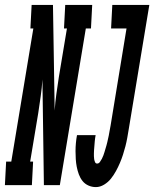

<svg xmlns="http://www.w3.org/2000/svg" viewBox="-75 -755 629 783"><path d="M-55 0 -50 -96H-29L61 -639H49L54 -735H141L148 -304Q150 -338 155 -372.5Q160 -407 165 -441L198 -639H186L191 -735H301L296 -639H275L169 0H104L98 -431Q96 -397 91 -362.5Q86 -328 81 -294L48 -96H60L55 0ZM316 8Q300 8 285.5 1.5Q271 -5 261.5 -17Q252 -29 246.5 -44Q241 -59 238 -74.5Q235 -90 234 -106Q233 -122 233 -138.5Q233 -155 234.5 -171.5Q236 -188 239 -204H315Q314 -198 313 -192Q312 -186 311.5 -179.5Q311 -173 310.5 -167Q310 -161 309.5 -155Q309 -149 308.5 -142.5Q308 -136 308 -130Q308 -124 308 -118Q308 -112 309 -106Q310 -100 312.5 -94Q315 -88 321 -88Q328 -88 332.5 -94.5Q337 -101 340.5 -107.5Q344 -114 346.5 -121Q349 -128 351 -134.5Q353 -141 355 -148Q357 -155 359 -161.5Q361 -168 362.5 -175Q364 -182 365.5 -188.5Q367 -195 368.5 -202Q370 -209 371 -216Q372 -223 373.5 -229.5Q375 -236 376 -243L441 -639H378L383 -735H534L450 -228Q447 -210 444 -193Q441 -176 436.5 -158.5Q432 -141 426.5 -124Q421 -107 414 -90.5Q407 -74 398 -57.5Q389 -41 377.5 -26.5Q366 -12 349.5 -2Q333 8 316 8Z"/></svg>

Font: Iosevka Slab Oblique
Style: Bold
Weight: 700
Italic angle: -9°
Monospace: yes
Designer: Belleve Invis
Foundry: Belleve Invis
Version: Version 11.1.1; ttfautohint (v1.8.3)